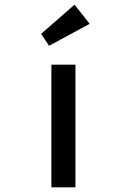

<svg xmlns="http://www.w3.org/2000/svg" viewBox="-20 -802 543 822"><path d="M200 0V-525H303V0ZM190 -606 156 -657 299 -782 364 -700Z"/></svg>

Font: Lexend Zetta
Style: Regular
Weight: 400
Designer: Bonnie Shaver-Troup, Thomas Jockin
Foundry: Lexend
Version: Version 1.007